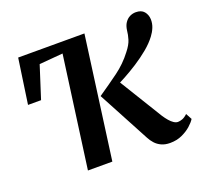

<svg xmlns="http://www.w3.org/2000/svg" viewBox="-102 -673 854 802"><g transform="rotate(-20 325.0 -272.0)"><path d="M271 0H162.5L230 -495.5L125 -486.5L79 -343H21L50 -543H344.5ZM525 9.5Q503 9.5 486.8 2Q470.5 -5.5 459.5 -17.8Q448.5 -30 441 -44.5L318.5 -274Q367 -307 409 -337.8Q451 -368.5 482 -409.5Q502 -434.5 508.2 -455.2Q514.5 -476 516 -493.5Q518.5 -514 527.5 -527.2Q536.5 -540.5 549.2 -546.8Q562 -553 576 -553Q600.5 -553 612.5 -538.8Q624.5 -524.5 625.5 -504Q626 -485 619 -467.8Q612 -450.5 600.5 -435.5Q583 -412 555.8 -389.5Q528.5 -367 497.8 -347.2Q467 -327.5 438.8 -312.2Q410.5 -297 391.5 -287.5L401 -321L531 -109Q539.5 -96 548.8 -85.2Q558 -74.5 567.5 -68.2Q577 -62 585.5 -62Q594.5 -62 605.5 -66Q616.5 -70 628.5 -81.5L643 -54.5Q635.5 -42 619 -27.2Q602.5 -12.5 578.8 -1.5Q555 9.5 525 9.5Z"/></g></svg>

Font: Merriweather 48pt Medium
Style: Italic
Weight: 500
Italic angle: -7.8°
Version: Version 2.101